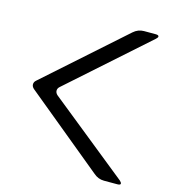

<svg xmlns="http://www.w3.org/2000/svg" viewBox="-124 -868 977 1076"><g transform="rotate(15 364.0 -330.0)"><path d="M66 -291 517 80Q544 104 578 104H655Q674 104 674 96Q674 89 664 80L203 -291Q191 -302 191 -315Q191 -329 203 -339L654 -740Q664 -749 664 -755Q664 -764 645 -764H578Q544 -764 517 -740L66 -339Q54 -329 54 -315Q54 -302 66 -291Z"/></g></svg>

Font: WDXL Lubrifont JP N
Style: Regular
Weight: 400
Designer: [WDXL Lubrifont] Copyright 2020-2022 (c) NightFurySL2001, Skr-ZERO; [ZCOOL QingKe HuangYou] Copyright 2018-2022 (c) The 
Version: Version 2.001;hotconv 1.1.1;makeotfexe 2.6.0